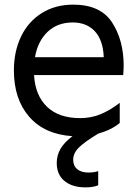

<svg xmlns="http://www.w3.org/2000/svg" viewBox="-20 -577 602 829"><path d="M225 127Q225 94 241 66Q257 38 293 11Q172 3 106 -73Q40 -149 40 -273Q40 -355 71 -419.5Q102 -484 160.5 -520.5Q219 -557 296 -557Q414 -557 464 -480Q514 -403 514 -293Q514 -279 512 -253H127Q132 -165 183 -116Q234 -67 326 -67Q373 -67 413.5 -83.5Q454 -100 497 -133V-46Q461 -16 404 0Q343 37 319.5 61Q296 85 296 113Q296 139 313.5 153.5Q331 168 362 168Q385 168 404 162V223Q383 232 349 232Q292 232 258.5 204.5Q225 177 225 127ZM428 -330Q425 -404 389.5 -442Q354 -480 294 -480Q228 -480 185.5 -439.5Q143 -399 131 -330Z"/></svg>

Font: Application
Style: Regular
Weight: 400
Designer: Wei Huang
Foundry: Wei Huang
Version: Version 0.012